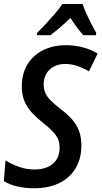

<svg xmlns="http://www.w3.org/2000/svg" viewBox="-21 -956 521 985"><path d="M156.2 9.8Q106.9 9.8 67.4 0.5Q27.8 -8.8 -1.5 -26.9L7.3 -132.8Q39.1 -113.3 77.1 -99.9Q115.2 -86.4 157.7 -86.4Q184.1 -86.4 207.3 -93.3Q230.5 -100.1 247.8 -113.8Q265.1 -127.4 274.9 -148.4Q284.7 -169.4 284.7 -197.8Q284.7 -224.1 275.9 -243.9Q267.1 -263.7 248 -283.2Q229 -302.7 197.3 -327.6Q167 -352.1 142.8 -377.9Q118.7 -403.8 104.7 -436.5Q90.8 -469.2 90.8 -513.2Q90.8 -561 106.9 -599.9Q123 -638.7 153.1 -666.5Q183.1 -694.3 224.6 -709.2Q266.1 -724.1 316.9 -724.1Q363.3 -724.1 404.8 -712.9Q446.3 -701.7 480 -681.2L435.5 -589.8Q407.2 -606.9 376.2 -617.4Q345.2 -627.9 313.5 -627.9Q290.5 -627.9 270.3 -621.1Q250 -614.3 235.1 -600.6Q220.2 -586.9 211.7 -567.4Q203.1 -547.9 203.1 -522.5Q203.1 -496.1 212.9 -476.1Q222.7 -456.1 242.2 -437.5Q261.7 -418.9 291 -395.5Q325.2 -370.1 348.9 -343.3Q372.6 -316.4 384.5 -283.9Q396.5 -251.5 396.5 -209Q396.5 -158.2 379.6 -117.9Q362.8 -77.6 331.3 -49.1Q299.8 -20.5 255.4 -5.4Q210.9 9.8 156.2 9.8ZM168 -775.4 168.9 -786.6Q189.5 -807.1 213.6 -833Q237.8 -858.9 260.7 -885.5Q283.7 -912.1 299.3 -935.5H402.8Q410.2 -914.1 422.1 -886.7Q434.1 -859.4 448 -832.8Q461.9 -806.2 472.7 -787.1L471.2 -775.4H406.2Q396.5 -786.6 385 -800.8Q373.5 -814.9 362.3 -831.1Q351.1 -847.2 340.3 -863.8Q313 -837.4 287.1 -815.2Q261.2 -793 237.3 -775.4Z"/></svg>

Font: Open Sans SemiCondensed SemiBold
Style: Italic
Weight: 600
Width: 4
Italic angle: -12°
Designer: Monotype Design Team
Foundry: Monotype Imaging Inc.
Version: Version 3.000